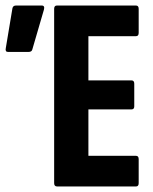

<svg xmlns="http://www.w3.org/2000/svg" viewBox="-20 -675 554 695"><path d="M187 0Q176 0 176 -12V-643Q176 -655 186 -655H472Q482 -655 482 -643V-556Q482 -544 472 -544H300V-384H456Q466 -384 466 -372V-290Q466 -279 456 -279H300V-111H472Q482 -111 482 -99V-12Q482 0 472 0ZM9 -487Q-2 -487 1 -501L25 -645Q27 -655 38 -655H131Q143 -655 139 -640L97 -496Q95 -487 83 -487Z"/></svg>

Font: Sofia Sans Extra Condensed ExtraBold
Style: Regular
Weight: 800
Designer: Botio Nikoltchev, Ani Petrova
Foundry: lettersoup
Version: Version 4.101; ttfautohint (v1.8.4.7-5d5b)